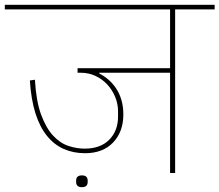

<svg xmlns="http://www.w3.org/2000/svg" viewBox="-40 -718 911 797"><path d="M313 -82Q265 -82 225 -99.5Q185 -117 155 -154Q125 -191 107 -248Q89 -305 84 -384L105 -387Q110 -298 130.5 -242.5Q151 -187 180 -155.5Q209 -124 243.5 -112.5Q278 -101 311 -101Q377 -101 413.5 -138Q450 -175 450 -234V-256Q450 -287 438 -316Q426 -345 405 -367.5Q384 -390 356 -403Q328 -416 296 -416H282V-435H666V-679H-20V-698H851V-679H687V0H666V-416H372V-413Q392 -403 410 -387.5Q428 -372 442 -351Q456 -330 464 -303Q472 -276 472 -243Q472 -171 429.5 -126.5Q387 -82 313 -82ZM300 59Q276 59 276 37V32Q276 10 300 10Q324 10 324 32V37Q324 59 300 59Z"/></svg>

Font: IBM Plex Sans Devanagari Thin
Style: Regular
Weight: 100
Designer: Mike Abbink, Paul van der Laan, Pieter van Rosmalen, Erin McLaughlin
Foundry: Bold Monday
Version: Version 1.1